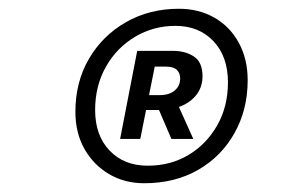

<svg xmlns="http://www.w3.org/2000/svg" viewBox="-20 -734 640 438"><path d="M309 -316Q264 -316 228.5 -337Q193 -358 172.5 -394.5Q152 -431 152 -479Q152 -547 183 -600Q214 -653 267.5 -683.5Q321 -714 388 -714Q434 -714 469.5 -693.5Q505 -673 525 -636Q545 -599 545 -551Q545 -484 515 -430.5Q485 -377 432 -346.5Q379 -316 309 -316ZM317 -356Q369 -356 410 -380.5Q451 -405 475.5 -448Q500 -491 500 -546Q500 -605 467 -640Q434 -675 380 -675Q330 -675 288 -650Q246 -625 221.5 -581.5Q197 -538 197 -483Q197 -425 230 -390.5Q263 -356 317 -356ZM254 -417 293 -618H374Q403 -618 422.5 -605Q442 -592 442 -560Q442 -526 415 -504.5Q388 -483 341 -483H301L307 -517H344Q366 -517 378.5 -527.5Q391 -538 391 -555Q391 -567 383.5 -574.5Q376 -582 359 -582H325L334 -587L300 -417ZM341 -487 385 -497 421 -417H371Z"/></svg>

Font: Source Code Pro ExtraLight SemiBold
Style: Italic
Weight: 600
Italic angle: -11°
Monospace: yes
Version: Version 1.016;hotconv 1.0.116;makeotfexe 2.5.65601